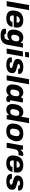

<svg xmlns="http://www.w3.org/2000/svg" viewBox="2614 -3378 961 6228"><g transform="rotate(90 3094.0 -263.5)"><path d="M16 0H180L307 -724H143Z M578 12C732 12 833 -59 854 -188H694C685 -133 646 -102 578 -102C509 -102 480 -132 480 -192C480 -204 481 -219 484 -231H862C872 -281 875 -313 875 -339C875 -475 789 -539 630 -539C463 -539 357 -446 329 -294C323 -263 320 -231 320 -199C320 -55 413 12 578 12ZM500 -322C520 -388 561 -426 632 -426C683 -426 713 -401 713 -349C713 -341 712 -331 710 -322Z M1133 197C1301 197 1407 127 1438 -49L1522 -527H1388L1361 -454H1354C1327 -510 1273 -539 1201 -539C1070 -539 977 -459 946 -289C941 -261 939 -236 939 -213C939 -84 1007 -22 1118 -22C1180 -22 1233 -44 1275 -88H1282C1279 -73 1276 -54 1273 -35C1261 32 1224 75 1147 75C1101 75 1076 61 1076 32C1076 28 1076 24 1077 20H918C912 42 911 60 911 69C911 149 986 197 1133 197ZM1190 -148C1130 -148 1106 -178 1106 -228C1106 -240 1107 -253 1114 -292C1126 -367 1166 -411 1237 -411C1295 -411 1321 -378 1321 -326C1321 -314 1319 -301 1315 -273C1303 -201 1259 -148 1190 -148Z M1659 -598H1823L1845 -724H1681ZM1555 0H1719L1812 -527H1648Z M2079 12C2227 12 2353 -38 2353 -187C2353 -296 2237 -312 2152 -333C2100 -347 2055 -356 2055 -386C2055 -416 2097 -431 2143 -431C2191 -431 2220 -416 2220 -385C2220 -382 2219 -377 2218 -371H2372C2373 -377 2378 -396 2378 -412C2378 -498 2273 -540 2155 -540C2008 -540 1890 -482 1890 -350C1890 -255 1985 -230 2068 -209C2131 -194 2187 -183 2187 -147C2187 -108 2130 -97 2086 -97C2038 -97 1998 -112 1998 -150C1998 -154 1999 -162 2001 -169H1846C1843 -160 1840 -143 1840 -129C1840 -36 1946 12 2079 12Z M2422 0H2586L2713 -724H2549Z M2904 12C2969 12 3030 -16 3073 -68H3080C3083 -50 3088 -34 3098 -23C3116 2 3147 12 3187 12C3221 12 3253 4 3275 -6L3292 -102H3261C3245 -102 3234 -110 3234 -129C3234 -144 3259 -277 3281 -398L3305 -527H3173L3134 -463H3127C3095 -516 3045 -539 2977 -539C2849 -539 2758 -454 2726 -272C2720 -240 2718 -211 2718 -185C2718 -57 2789 12 2904 12ZM2968 -116C2908 -116 2884 -145 2884 -200C2884 -213 2885 -229 2895 -281C2912 -366 2945 -411 3020 -411C3077 -411 3102 -376 3102 -320C3102 -306 3101 -291 3094 -252C3079 -170 3034 -116 2968 -116Z M3539 12C3604 12 3664 -15 3707 -73H3714V0H3848L3975 -724H3811L3767 -473H3761C3733 -516 3681 -539 3613 -539C3483 -539 3394 -453 3361 -274C3356 -242 3353 -213 3353 -187C3353 -59 3422 12 3539 12ZM3602 -116C3544 -116 3519 -145 3519 -199C3519 -214 3521 -230 3531 -283C3546 -366 3580 -411 3655 -411C3713 -411 3738 -376 3738 -320C3738 -306 3736 -291 3729 -252C3715 -169 3674 -116 3602 -116Z M4235 12C4378 12 4473 -45 4521 -170C4547 -213 4562 -265 4562 -327C4562 -470 4471 -539 4312 -539C4140 -539 4025 -456 3995 -280C3990 -253 3987 -226 3987 -199C3987 -56 4078 12 4235 12ZM4247 -107C4180 -107 4152 -139 4152 -199C4152 -212 4153 -228 4163 -282C4179 -371 4219 -420 4301 -420C4367 -420 4396 -387 4396 -328C4396 -314 4395 -298 4385 -245C4369 -155 4329 -107 4247 -107Z M4609 0H4773L4817 -250C4832 -339 4878 -386 4963 -386H5015L5040 -529C5031 -534 5010 -540 4985 -540C4922 -540 4873 -501 4842 -446H4835V-527H4702Z M5280 12C5434 12 5535 -59 5556 -188H5396C5387 -133 5348 -102 5280 -102C5211 -102 5182 -132 5182 -192C5182 -204 5183 -219 5186 -231H5564C5574 -281 5577 -313 5577 -339C5577 -475 5491 -539 5332 -539C5165 -539 5059 -446 5031 -294C5025 -263 5022 -231 5022 -199C5022 -55 5115 12 5280 12ZM5202 -322C5222 -388 5263 -426 5334 -426C5385 -426 5415 -401 5415 -349C5415 -341 5414 -331 5412 -322Z M5861 12C6009 12 6135 -38 6135 -187C6135 -296 6019 -312 5934 -333C5882 -347 5837 -356 5837 -386C5837 -416 5879 -431 5925 -431C5973 -431 6002 -416 6002 -385C6002 -382 6001 -377 6000 -371H6154C6155 -377 6160 -396 6160 -412C6160 -498 6055 -540 5937 -540C5790 -540 5672 -482 5672 -350C5672 -255 5767 -230 5850 -209C5913 -194 5969 -183 5969 -147C5969 -108 5912 -97 5868 -97C5820 -97 5780 -112 5780 -150C5780 -154 5781 -162 5783 -169H5628C5625 -160 5622 -143 5622 -129C5622 -36 5728 12 5861 12Z"/></g></svg>

Font: Archivo ExtraBold
Style: Italic
Weight: 800
Italic angle: -10°
Designer: Hector Gatti
Foundry: Omnibus-Type
Version: Version 2.001